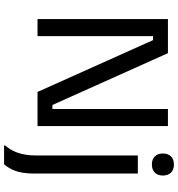

<svg xmlns="http://www.w3.org/2000/svg" viewBox="15 -735 887 957"><g transform="rotate(90 458.5 -256.5)"><path d="M800 -570C835 -570 855 -591.7 855 -625C855 -658.3 835 -680 800 -680C765 -680 745 -658.3 745 -625C745 -591.7 765 -570 800 -570ZM160 0V-575.8H180L438.3 0H608.3V-650H523.3V-74.2H503.3L245 -650H75V0ZM799.2 166.7C822.5 136.7 845 102.5 845 17.5V-500H755V5.8C755 85.8 732.5 129.2 705 161.7V166.7Z"/></g></svg>

Font: Familjen Grotesk
Style: Regular
Weight: 400
Designer: Anders Wikstroem, Jonas Baeckman, Matilda Gysing, Kristian Moeller
Foundry: Familjen STHLM AB
Version: Version 2.000